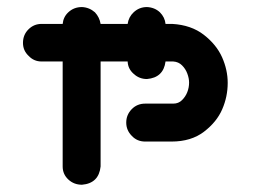

<svg xmlns="http://www.w3.org/2000/svg" viewBox="-20 -505 703 534"><path d="M43.9 -385.7Q43.9 -408.2 59.1 -423.3Q74.2 -438.5 95.7 -438.5H154.3Q156.2 -458 169.9 -470.7Q185.5 -485.4 208 -485.4Q228.5 -484.4 244.1 -470.7Q256.8 -457 259.8 -438.5H335Q337.9 -458 351.6 -470.7Q367.2 -485.4 388.7 -485.4Q410.2 -484.4 424.8 -470.7Q438.5 -457 440.4 -438.5H459Q511.7 -435.5 546.9 -408.2Q582 -380.9 597.7 -345.7Q613.3 -310.5 613.3 -274.4Q613.3 -236.3 598.1 -201.2Q583 -166 547.4 -138.7Q511.7 -111.3 457 -111.3H383.8Q361.3 -111.3 346.7 -127Q331.1 -142.6 331.1 -164.1Q331.1 -185.5 346.2 -201.2Q361.3 -216.8 383.8 -216.8H461.9Q476.6 -216.8 486.3 -226.6Q496.1 -236.3 501 -249Q505.9 -261.7 505.9 -275.4Q505.9 -287.1 501 -300.3Q496.1 -313.5 486.3 -323.2Q476.6 -333 461.9 -334H440.4Q434.6 -289.1 388.7 -285.2Q367.2 -285.2 351.6 -299.8Q335.9 -313.5 335 -334H259.8V-42Q254.9 4.9 208 8.8Q185.5 8.8 169.9 -5.9Q154.3 -20.5 154.3 -42V-334H95.7Q74.2 -334 59.6 -349.6Q43.9 -364.3 43.9 -385.7Z"/></svg>

Font: Nico Moji
Style: Regular
Weight: 400
Version: Version 1.02